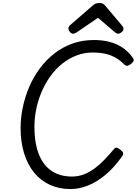

<svg xmlns="http://www.w3.org/2000/svg" viewBox="-20 -1266 929 1305"><path d="M460 19Q382 19 319.5 -9.5Q257 -38 212.5 -92Q168 -146 144 -223Q120 -300 120 -396Q120 -466 135 -537Q150 -608 178.5 -675Q207 -742 249.5 -799.5Q292 -857 347.5 -901Q403 -945 471 -969.5Q539 -994 619 -994Q676 -994 724.5 -981.5Q773 -969 813.5 -942Q854 -915 884 -871Q892 -859 887.5 -850.5Q883 -842 871 -832Q857 -821 847 -819Q837 -817 824 -828Q798 -855 767 -873Q736 -891 698 -900Q660 -909 610 -909Q552 -909 500 -889Q448 -869 403.5 -833.5Q359 -798 324 -750Q289 -702 264.5 -645.5Q240 -589 227 -527.5Q214 -466 214 -404Q214 -320 231 -257Q248 -194 280.5 -151.5Q313 -109 360.5 -87.5Q408 -66 468 -66Q512 -66 550.5 -81Q589 -96 624 -122Q659 -148 691 -181.5Q723 -215 754 -252Q764 -265 775.5 -261.5Q787 -258 800 -247Q815 -235 817 -225.5Q819 -216 809 -202Q755 -126 696 -77Q637 -28 577 -4.5Q517 19 460 19ZM476 -1037Q465 -1037 455 -1049Q445 -1061 445 -1071Q445 -1078 447 -1082.5Q449 -1087 453 -1092L605 -1224Q617 -1235 628 -1240.5Q639 -1246 657 -1246Q672 -1246 682 -1239.5Q692 -1233 699 -1223L813 -1088Q818 -1082 818.5 -1077Q819 -1072 819 -1068Q819 -1057 806 -1047Q793 -1037 784 -1037Q775 -1037 769 -1041Q763 -1045 755 -1052L646 -1145L504 -1048Q497 -1044 490.5 -1040.5Q484 -1037 476 -1037Z"/></svg>

Font: Playwrite DE VA
Style: Regular
Weight: 400
Designer: Veronika Burian, José Scaglione
Foundry: TypeTogether
Version: Version 1.002